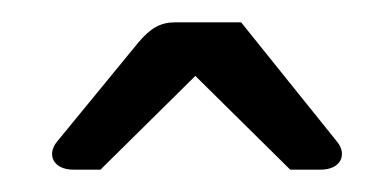

<svg xmlns="http://www.w3.org/2000/svg" viewBox="-20 -720 350 172"><path d="M196 -700H137C124 -700 115 -695 104 -682L31 -593C22 -582 27 -568 46 -568H70L155 -652L240 -568H267C286 -568 291 -582 282 -593Z"/></svg>

Font: Rationale One
Style: Regular
Weight: 400
Designer: Cyreal (www.cyreal.org)
Foundry: Cyreal (www.cyreal.org)
Version: Version 1.001